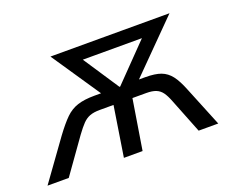

<svg xmlns="http://www.w3.org/2000/svg" viewBox="-118 -636 960 782"><g transform="rotate(-20 362.5 -245.0)"><path d="M-32 0 92 -172Q123 -214 146.5 -237Q170 -260 199.5 -269.5Q229 -279 273 -279H328L315 -259L159 -490H675L446 -259L438 -279H493Q536 -279 561 -269.5Q586 -260 603.5 -237.5Q621 -215 638 -172L708 0H623L564 -149Q554 -175 543.5 -189.5Q533 -204 517 -210.5Q501 -217 475 -217H415L380 0H299L333 -217H273Q247 -217 230 -210.5Q213 -204 199 -189.5Q185 -175 166 -149L60 0ZM381 -278H384L559 -458L556 -433H256L262 -458Z"/></g></svg>

Font: Nunito Sans 10pt SemiCondensed
Style: Italic
Weight: 400
Width: 4
Italic angle: -9°
Designer: Vernon Adams
Foundry: Vernon Adams
Version: Version 3.101;gftools[0.9.27]